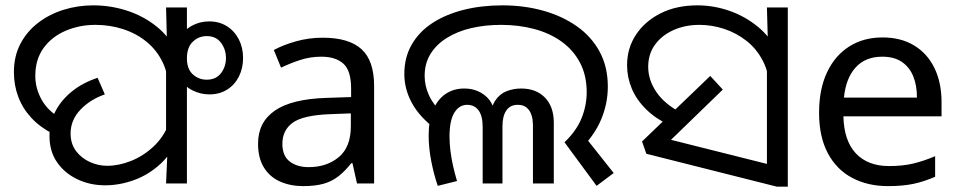

<svg xmlns="http://www.w3.org/2000/svg" viewBox="-20 -686 3592 718"><path d="M762 -606Q800 -606 828.5 -588Q857 -570 873 -539Q889 -508 889 -469Q889 -431 873.5 -400Q858 -369 829.5 -351Q801 -333 763 -333Q730 -333 700 -348Q670 -363 651 -393Q632 -423 632 -468Q632 -511 649.5 -542Q667 -573 697 -589.5Q727 -606 762 -606ZM753 -551Q723 -551 701 -530Q679 -509 679 -468Q679 -428 701 -408Q723 -388 753 -388Q788 -388 806.5 -412.5Q825 -437 825 -469Q825 -501 806.5 -526Q788 -551 753 -551ZM179 -185Q130 -210 97.5 -245Q65 -280 48.5 -323.5Q32 -367 32 -416Q32 -476 56.5 -522.5Q81 -569 123 -601Q165 -633 218 -649.5Q271 -666 329 -666Q394 -666 455.5 -646Q517 -626 566 -586.5Q615 -547 644 -487Q673 -427 673 -347L611 -344Q611 -405 589 -451.5Q567 -498 528.5 -529.5Q490 -561 440.5 -577Q391 -593 337 -593Q277 -593 225.5 -571Q174 -549 143 -506.5Q112 -464 112 -402Q112 -356 135.5 -313.5Q159 -271 208 -243L179 -185ZM373 7Q317 7 269.5 -15.5Q222 -38 193.5 -79Q165 -120 165 -178Q165 -227 187 -269.5Q209 -312 249.5 -344.5Q290 -377 345 -395L372 -333Q317 -314 280.5 -275.5Q244 -237 244 -187Q244 -148 264.5 -121Q285 -94 316.5 -80Q348 -66 381 -66Q424 -66 469.5 -84Q515 -102 553 -137Q591 -172 612 -224L650 -180Q626 -116 581.5 -74.5Q537 -33 482.5 -13Q428 7 373 7ZM606 -115 601 -153V-462L605 -501L601 -658H679V0H601Z M1187 -545Q1285 -545 1332 -502Q1379 -459 1379 -365V0H1315L1298 -76H1294Q1271 -47 1246.5 -27.5Q1222 -8 1190.5 1Q1159 10 1114 10Q1066 10 1027.5 -7Q989 -24 967 -59.5Q945 -95 945 -149Q945 -229 1008 -272.5Q1071 -316 1202 -320L1293 -323V-355Q1293 -422 1264 -448Q1235 -474 1182 -474Q1140 -474 1102 -461.5Q1064 -449 1031 -433L1004 -499Q1039 -518 1087 -531.5Q1135 -545 1187 -545ZM1213 -259Q1113 -255 1074.5 -227Q1036 -199 1036 -148Q1036 -103 1063.5 -82Q1091 -61 1134 -61Q1202 -61 1247 -98.5Q1292 -136 1292 -214V-262Z M2091 -154Q2136 -197 2155 -244.5Q2174 -292 2174 -341Q2174 -404 2149 -451.5Q2124 -499 2080 -530.5Q2036 -562 1978 -577.5Q1920 -593 1854 -593Q1794 -593 1742.5 -581Q1691 -569 1651.5 -544.5Q1612 -520 1590 -484.5Q1568 -449 1568 -402Q1568 -365 1584.5 -329Q1601 -293 1638 -258L1612 -201Q1549 -248 1520.5 -300.5Q1492 -353 1492 -409Q1492 -471 1519.5 -519Q1547 -567 1596.5 -599.5Q1646 -632 1713 -649Q1780 -666 1859 -666Q1940 -666 2011.5 -646Q2083 -626 2137.5 -587.5Q2192 -549 2222.5 -492.5Q2253 -436 2253 -362Q2253 -298 2227.5 -238Q2202 -178 2146 -123L2160 -184L2275 -39L2211 9ZM1617 9Q1602 -35 1592.5 -84.5Q1583 -134 1583 -179Q1583 -235 1599.5 -274.5Q1616 -314 1646 -334.5Q1676 -355 1716 -355Q1763 -355 1796 -327Q1829 -299 1834 -243H1812Q1816 -286 1832.5 -310.5Q1849 -335 1874.5 -345Q1900 -355 1929 -355Q1985 -355 2018 -321Q2051 -287 2051 -227V0H1973V-220Q1973 -227 1971.5 -239Q1970 -251 1964.5 -263.5Q1959 -276 1947.5 -285Q1936 -294 1916 -294Q1888 -294 1873.5 -273Q1859 -252 1859 -214V0H1785V-210Q1785 -253 1769.5 -273.5Q1754 -294 1727 -294Q1697 -294 1679 -264.5Q1661 -235 1661 -175Q1661 -150 1664.5 -121.5Q1668 -93 1674.5 -64.5Q1681 -36 1689 -9L1617 9Z M2485 -217Q2432 -242 2396 -277.5Q2360 -313 2342.5 -355Q2325 -397 2325 -442Q2325 -506 2358.5 -556.5Q2392 -607 2451 -636.5Q2510 -666 2588 -666Q2648 -666 2706.5 -646Q2765 -626 2813.5 -586.5Q2862 -547 2890.5 -487Q2919 -427 2919 -347L2858 -344Q2858 -408 2834.5 -455Q2811 -502 2772.5 -532.5Q2734 -563 2688 -578Q2642 -593 2596 -593Q2542 -593 2498.5 -573.5Q2455 -554 2429.5 -519Q2404 -484 2404 -436Q2404 -387 2434.5 -342Q2465 -297 2526 -265L2485 -217ZM2848 -482 2852 -510 2848 -658H2926V12H2885L2397 -111L2381 -157L2636 -402L2683 -351L2453 -128L2446 -174L2908 -58L2848 -6Z M3280 -546Q3349 -546 3398.5 -516Q3448 -486 3474.5 -431.5Q3501 -377 3501 -304V-251H3134Q3136 -160 3180.5 -112.5Q3225 -65 3305 -65Q3356 -65 3395.5 -74.5Q3435 -84 3477 -102V-25Q3436 -7 3396 1.5Q3356 10 3301 10Q3225 10 3166.5 -21Q3108 -52 3075.5 -113.5Q3043 -175 3043 -264Q3043 -352 3072.5 -415Q3102 -478 3155.5 -512Q3209 -546 3280 -546ZM3279 -474Q3216 -474 3179.5 -433.5Q3143 -393 3136 -321H3409Q3409 -367 3395 -401Q3381 -435 3352.5 -454.5Q3324 -474 3279 -474Z"/></svg>

Font: loriya15
Style: Book
Weight: 400
Designer: Jelle Bosma - Monotype Design Team
Foundry: Monotype Imaging Inc.
Version: Version 2.003